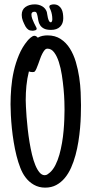

<svg xmlns="http://www.w3.org/2000/svg" viewBox="-20 -862 425 889"><path d="M355 -375Q355 -354.5 354.2 -327.4Q353.5 -300.3 350.8 -269.5Q348.1 -238.8 343 -206.5Q337.9 -174.3 329.6 -143.6Q321.3 -112.8 309.1 -85.4Q296.9 -58.1 279.8 -37.6Q262.7 -17.1 240.2 -5.1Q217.8 6.8 189 6.8Q160.2 6.8 136.7 -6.6Q113.3 -20 97.2 -42Q84 -59.6 74 -85.2Q64 -110.8 56.4 -141.1Q48.8 -171.4 43.5 -204.1Q38.1 -236.8 34.9 -268.6Q31.7 -300.3 30.3 -328.9Q28.8 -357.4 28.8 -378.9Q28.8 -415 32 -454.6Q35.2 -494.1 43.9 -533Q52.7 -571.8 67.9 -607.9Q83 -644 106.9 -672.9Q109.4 -675.8 113 -679.7Q116.7 -683.6 121.1 -687.3Q125.5 -690.9 130.1 -693.6Q134.8 -696.3 139.2 -696.3Q143.6 -696.3 147.7 -693.8Q151.9 -691.4 154.8 -687.5Q165 -693.4 176.5 -695.8Q188 -698.2 199.7 -698.2Q235.4 -698.2 261 -681.4Q286.6 -664.6 303.7 -637.2Q320.8 -609.9 331.1 -575.2Q341.3 -540.5 346.7 -504.4Q352.1 -468.3 353.5 -434.6Q355 -400.9 355 -375ZM278.8 -353.5Q278.8 -366.2 278.1 -392.3Q277.3 -418.5 274.4 -450Q271.5 -481.4 266.4 -514.6Q261.2 -547.9 252.4 -575Q243.7 -602.1 230.7 -619.4Q217.8 -636.7 199.7 -636.7Q192.4 -636.7 186.5 -629.9Q180.7 -623 175.3 -612.3Q169.9 -601.6 165.5 -588.9Q161.1 -576.2 156.7 -564.5Q152.3 -552.7 148.4 -543.5Q144.5 -534.2 140.1 -530.3Q138.7 -528.8 135.5 -528.6Q132.3 -528.3 129.4 -528.3Q121.1 -528.3 113.8 -531.2Q105.5 -498 102.3 -465.1Q99.1 -432.1 99.1 -398.4Q99.1 -388.2 100.1 -367.7Q101.1 -347.2 103 -320.8Q105 -294.4 108.4 -264.2Q111.8 -233.9 116.7 -203.9Q121.6 -173.8 128.2 -146.2Q134.8 -118.7 143.6 -97.4Q152.3 -76.2 163.1 -63.5Q173.8 -50.8 187 -50.8Q194.3 -50.8 200.2 -54.9Q206.1 -59.1 211.4 -63.5Q226.1 -76.7 236.8 -98.1Q247.6 -119.6 254.9 -145.5Q262.2 -171.4 267.1 -200Q272 -228.5 274.4 -256.3Q276.9 -284.2 277.8 -309.3Q278.8 -334.5 278.8 -353.5ZM272.9 -777.3Q272.9 -752.9 258.3 -738.3Q243.7 -723.6 216.3 -723.6Q195.3 -723.6 183.6 -729.7Q171.9 -735.8 165.8 -745.4Q159.7 -754.9 157.7 -765.6Q155.8 -776.4 154.1 -785.9Q152.3 -795.4 149.7 -801.5Q147 -807.6 140.1 -807.6Q125.5 -807.6 125.5 -794.9Q125.5 -785.2 129.4 -774.9Q133.3 -764.6 137.7 -755.4Q142.1 -746.1 146 -739Q149.9 -731.9 149.9 -729.5Q149.9 -723.6 142.8 -721.7Q135.7 -719.7 131.3 -719.7Q118.7 -719.7 111.3 -724.6Q104 -729.5 98.1 -739.3Q91.3 -752 85.9 -765.4Q80.6 -778.8 80.6 -793Q80.6 -817.4 97.9 -829.6Q115.2 -841.8 141.1 -841.8Q160.2 -841.8 175.5 -832.8Q190.9 -823.7 196.8 -806.6Q197.8 -803.2 198.7 -795.4Q199.7 -787.6 201.7 -779.5Q203.6 -771.5 206.8 -765.1Q210 -758.8 215.3 -758.8Q217.8 -758.8 219.2 -761Q220.7 -763.2 221.4 -765.9Q222.2 -768.6 222.2 -771Q222.2 -773.4 222.2 -774.4Q222.2 -784.7 220.2 -795.2Q218.3 -805.7 214.4 -815.4Q212.9 -819.8 210.7 -823.5Q208.5 -827.1 208.5 -831.1Q208.5 -837.4 215.6 -839.6Q222.7 -841.8 228 -841.8Q241.7 -841.8 250.5 -835.9Q259.3 -830.1 264.4 -820.8Q269.5 -811.5 271.2 -800Q272.9 -788.6 272.9 -777.3Z"/></svg>

Font: Just Another Hand
Style: Regular
Weight: 400
Designer: Astigmatic (AOETI)
Foundry: Astigmatic (AOETI)
Version: Version 1.001